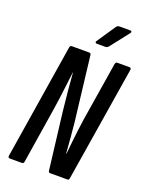

<svg xmlns="http://www.w3.org/2000/svg" viewBox="-155 -913 764 992"><g transform="rotate(20 227.5 -417.5)"><path d="M27 0Q16 0 17 -11L118 -644Q120 -655 129 -655H225Q234 -655 235 -644L277 -289Q281 -251 284.5 -208Q288 -165 291 -124H293Q296 -153 299.5 -188Q303 -223 307.5 -257.5Q312 -292 316 -320L368 -644Q371 -655 379 -655H446Q456 -655 455 -644L353 -11Q352 0 343 0H248Q239 0 238 -11L200 -325Q194 -378 189 -433Q184 -488 181 -529H180Q176 -499 172 -463Q168 -427 163 -390.5Q158 -354 153 -321L104 -11Q102 0 93 0ZM245 -711Q240 -711 238 -715Q236 -719 240 -724L308 -825Q315 -835 325 -835H385Q391 -835 392.5 -831Q394 -827 390 -822L311 -721Q303 -711 293 -711Z"/></g></svg>

Font: Sofia Sans Extra Condensed SemiBold
Style: Italic
Weight: 600
Italic angle: -9°
Designer: Botio Nikoltchev, Ani Petrova
Foundry: lettersoup
Version: Version 4.101